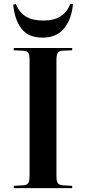

<svg xmlns="http://www.w3.org/2000/svg" viewBox="-20 -980 448 1000"><path d="M52 0V-12L103 -15Q122 -17 128 -28Q134 -39 134 -68V-670Q134 -694 127.5 -704.5Q121 -715 100 -716L52 -718V-730H356V-718L304 -716Q287 -715 280.5 -704Q274 -693 274 -665V-64Q274 -37 280.5 -27Q287 -17 306 -15L356 -12V0ZM202 -784Q128 -784 92 -830.5Q56 -877 49 -956L62 -959Q82 -913 116.5 -893Q151 -873 206 -873Q262 -873 296 -895.5Q330 -918 347 -960L360 -958Q353 -881 314 -832.5Q275 -784 202 -784Z"/></svg>

Font: Literata 72pt SemiBold
Style: Regular
Weight: 600
Designer: Latin by Veronika Burian and Jose Scaglione. Greek by Irene Vlachou. Cyrillic by Vera Evstafieva.
Foundry: TypeTogether
Version: Version 3.002